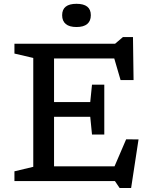

<svg xmlns="http://www.w3.org/2000/svg" viewBox="-20 -928 774 984"><path d="M514.5 -494V-366V-238.5H451.5L442.5 -329.5H195.5V-405H442.5L451.5 -494ZM664.5 -517.5H598L554 -668L592.5 -628.5H195.5V-704H570L610 -738H661.5ZM550 -36 626.5 -214 690 -213.5 652 35.5H593L569 0H195.5V-75.5H583ZM54 0V-50L150.5 -73V-631L54 -653.5V-704H257V0ZM372 -789.5Q335.5 -789.5 317 -805Q298.5 -820.5 298.5 -850Q298.5 -879.5 317 -894Q335.5 -908.5 372 -908.5Q408.5 -908.5 427 -894Q445.5 -879.5 445.5 -850Q445.5 -820.5 427 -805Q408.5 -789.5 372 -789.5Z"/></svg>

Font: Newsreader 7pt
Style: Regular
Weight: 400
Designer: Hugues Gentile
Foundry: Production Type
Version: Version 1.003